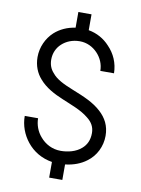

<svg xmlns="http://www.w3.org/2000/svg" viewBox="-102 -922 801 1093"><g transform="rotate(10 299.0 -375.5)"><path d="M472.9 -322.9C429.2 -362.5 377.1 -384.4 304.2 -413.5C249 -435.4 207.3 -456.3 184.4 -485.4C163.5 -507.3 155.2 -533.3 155.2 -561.5C155.2 -597.9 169.8 -630.2 194.8 -653.1C220.8 -677.1 256.2 -691.7 297.9 -691.7C338.5 -691.7 374 -674 400 -646.9C426 -619.8 441.7 -584.4 441.7 -545.8H520.8C519.8 -605.2 496.9 -656.2 458.3 -695.8C427.1 -730.2 384.4 -754.2 336.5 -762.5V-854.2H260.4V-763.5C214.6 -757.3 172.9 -738.5 140.6 -709.4C101 -672.9 76 -618.8 76 -561.5C76 -511.5 93.8 -469.8 120.8 -439.6C157.3 -396.9 208.3 -370.8 258.3 -350C311.5 -327.1 369.8 -307.3 411.5 -272.9C441.7 -250 456.3 -222.9 456.3 -188.5C456.3 -147.9 441.7 -118.8 417.7 -97.9C385.4 -68.8 338.5 -58.3 297.9 -58.3C250 -58.3 207.3 -80.2 178.1 -115.6C154.2 -142.7 139.6 -181.2 139.6 -218.8H62.5C62.5 -163.5 82.3 -112.5 114.6 -71.9C150 -27.1 201 3.1 260.4 12.5V103.1H336.5V13.5C384.4 8.3 427.1 -8.3 458.3 -32.3C507.3 -67.7 535.4 -126 535.4 -186.5C535.4 -243.8 512.5 -287.5 472.9 -322.9Z"/></g></svg>

Font: Manrope3
Style: Regular
Weight: 400
Width: 4
Designer: Mikhail Sharanda
Foundry: Mikhail Sharanda
Version: Version 3.000;PS 003.000;hotconv 1.0.88;makeotf.lib2.5.64775